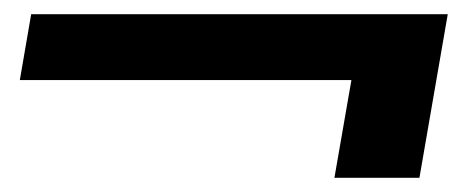

<svg xmlns="http://www.w3.org/2000/svg" viewBox="-20 -456 652 271"><path d="M452 -205 476 -343H8L24 -436H612L572 -205Z"/></svg>

Font: DM Sans 20pt SemiBold
Style: Italic
Weight: 600
Italic angle: -10°
Version: Version 4.004;gftools[0.9.30]